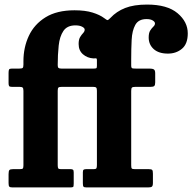

<svg xmlns="http://www.w3.org/2000/svg" viewBox="-20 -820 842 840"><path d="M17.5 -19V-58Q17.5 -71.5 21 -75.8Q24.5 -80 37 -80H66Q77.5 -80 80 -83Q82.5 -86 82.5 -97V-422.5Q82.5 -433.5 79 -436.8Q75.5 -440 65 -440H32Q22.5 -440 20 -443.5Q17.5 -447 17.5 -456V-501.5Q17.5 -512 19.8 -516Q22 -520 32.5 -520H65Q76.5 -520 79.5 -523.2Q82.5 -526.5 82.5 -538V-552Q82.5 -612.5 106.2 -663.2Q130 -714 179.5 -744.5Q229 -775 306 -775Q353 -775 385 -765Q417 -755 435.5 -741Q441.5 -737 444.8 -734.5Q448 -732 451 -732Q453.5 -732 463.5 -742Q489.5 -770 527.5 -785Q565.5 -800 623.5 -800Q712 -800 756.8 -762.2Q801.5 -724.5 801.5 -674Q801.5 -628 776.2 -606.8Q751 -585.5 714.5 -585.5Q674.5 -585.5 652.5 -605.2Q630.5 -625 630.5 -656Q630.5 -676 637.2 -686.5Q644 -697 651 -703.5Q658 -710 658 -717.5Q658 -724.5 648.2 -730.5Q638.5 -736.5 621 -736.5Q586 -736.5 572 -711.2Q558 -686 556 -645.8Q554 -605.5 554 -560V-534Q554 -522.5 558.8 -521.2Q563.5 -520 573.5 -520H634Q646.5 -520 652.8 -516.5Q659 -513 659 -499.5V-459.5Q659 -448 655 -444Q651 -440 639.5 -440H573.5Q561.5 -440 557.8 -437.2Q554 -434.5 554 -422.5V-97.5Q554 -86 556.5 -83Q559 -80 570.5 -80H631Q643 -80 646 -76.2Q649 -72.5 649 -60V-20Q649 -6.5 644.2 -3.2Q639.5 0 627 0H359Q348 0 345.2 -3.5Q342.5 -7 342.5 -18.5V-66Q342.5 -75 345.8 -77.5Q349 -80 357 -80H390.5Q399.5 -80 401.8 -83.8Q404 -87.5 404 -98V-423Q404 -433.5 400.8 -436.8Q397.5 -440 387 -440H251Q239.5 -440 236 -437.2Q232.5 -434.5 232.5 -423V-97.5Q232.5 -87 234.8 -83.5Q237 -80 246.5 -80H288.5Q296 -80 299.2 -77.5Q302.5 -75 302.5 -65.5V-17.5Q302.5 -4.5 300 -2.2Q297.5 0 285.5 0H35Q23.5 0 20.5 -3.8Q17.5 -7.5 17.5 -19ZM248 -520H390Q398.5 -520 401.2 -521.5Q404 -523 404 -532V-556.5Q404 -565 399.8 -564.8Q395.5 -564.5 388.5 -564.5Q362 -566 343 -582.5Q324 -599 324 -627.5Q324 -647 330.5 -657.8Q337 -668.5 343.8 -675.5Q350.5 -682.5 350.5 -690.5Q350.5 -697.5 339.2 -703.2Q328 -709 310 -709Q274 -709 257.5 -684.8Q241 -660.5 236.8 -620.8Q232.5 -581 232.5 -535Q232.5 -526 235.8 -523Q239 -520 248 -520Z"/></svg>

Font: Besley* Narrow
Style: Bold
Weight: 700
Width: 4
Designer: Owen Earl
Foundry: indestructible type*
Version: Version 3.000; ttfautohint (v1.8.3)